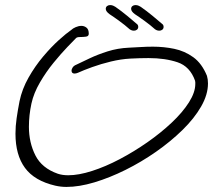

<svg xmlns="http://www.w3.org/2000/svg" viewBox="-20 -699 840 757"><path d="M242 38Q220 38 198 33Q116 14 78.5 -37Q41 -88 41 -172Q41 -201 45.5 -232.5Q50 -264 57 -300Q67 -348 92.5 -393Q118 -438 150 -476Q182 -514 212 -541Q242 -568 261 -581Q267 -587 278.5 -592Q290 -597 301 -597Q312 -597 321 -590Q330 -583 330 -566Q330 -556 319 -554.5Q308 -553 296 -553Q284 -553 280 -549Q271 -540 246 -514Q221 -488 191.5 -452Q162 -416 137.5 -374Q113 -332 104 -291Q99 -268 96.5 -245Q94 -222 94 -199Q94 -137 119.5 -86.5Q145 -36 208 -14Q226 -8 249 -8Q290 -8 343 -25Q396 -42 452 -71.5Q508 -101 561 -138Q614 -175 657 -215.5Q700 -256 725 -295.5Q750 -335 750 -368Q750 -371 750 -374.5Q750 -378 749 -381Q729 -437 680 -453.5Q631 -470 566 -470Q549 -470 531 -469.5Q513 -469 494 -468Q457 -466 417.5 -456.5Q378 -447 343.5 -434.5Q309 -422 287 -412Q280 -409 274 -409Q262 -409 262 -421Q262 -426 266.5 -433Q271 -440 281 -444Q302 -454 333.5 -469Q365 -484 404.5 -496.5Q444 -509 488 -511Q511 -512 534.5 -513.5Q558 -515 583 -515Q626 -515 667 -506.5Q708 -498 742 -473.5Q776 -449 796 -400Q798 -393 799 -385.5Q800 -378 800 -370Q800 -326 773 -279Q746 -232 699.5 -186.5Q653 -141 595 -100.5Q537 -60 474.5 -29Q412 2 352 20Q292 38 242 38ZM525 -593Q525 -586 520 -582Q515 -578 508 -578Q496 -578 486 -588Q474 -599 451.5 -615.5Q429 -632 412 -643Q397 -654 397 -664Q397 -671 402 -675Q407 -679 414 -679Q421 -679 426.5 -676.5Q432 -674 435 -672Q458 -656 481 -637Q504 -618 519 -605Q525 -601 525 -593ZM625 -593Q625 -586 620 -582Q615 -578 608 -578Q596 -578 586 -588Q574 -599 551.5 -615.5Q529 -632 512 -643Q497 -654 497 -664Q497 -671 502 -675Q507 -679 514 -679Q521 -679 526.5 -676.5Q532 -674 535 -672Q558 -656 581 -637Q604 -618 619 -605Q625 -601 625 -593Z"/></svg>

Font: Grape Nuts
Style: Regular
Weight: 400
Designer: Robert E. Leuschke
Foundry: Robert E. Leuschke
Version: Version 1.010; ttfautohint (v1.8.3)